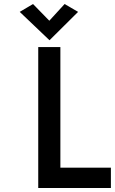

<svg xmlns="http://www.w3.org/2000/svg" viewBox="-20 -934 572 954"><path d="M531 0V-101H280V-700H170V0ZM368 -875 301 -914 225 -831 144 -914 78 -875 226 -734Z"/></svg>

Font: Advent Pro
Style: Bold
Weight: 700
Designer: Andreas Kalpakidis
Foundry: Andreas Kalpakidis
Version: Version 2.002 2008